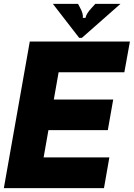

<svg xmlns="http://www.w3.org/2000/svg" viewBox="-21 -979 696 999"><path d="M520 0H-1L134 -763H655L626 -603H284L259 -461H568L540 -302H231L206 -160H548ZM391 -782 254 -959H385L396 -938Q413 -907 410 -886H424Q427 -907 456 -938L475 -959H606L405 -782Z"/></svg>

Font: Open Sauce Sans Black Italic
Style: Regular
Weight: 900
Italic angle: -10°
Designer: Alfredo Marco Pradil
Foundry: Creative Sauce Fz LLC
Version: Version 1.477